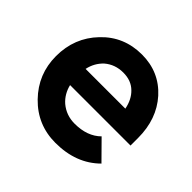

<svg xmlns="http://www.w3.org/2000/svg" viewBox="-134 -657 813 813"><g transform="rotate(45 273.0 -250.0)"><path d="M524 -205V-250Q524 -363 458 -437Q390 -512 286 -512Q178 -512 106 -436Q33 -360 33 -250Q33 -142 108 -65Q183 12 291 12Q415 12 491 -64L410 -146Q367 -103 291 -103Q241 -103 204 -134Q188 -148 177.5 -166Q167 -184 162 -205ZM284 -402Q332 -402 361 -373Q389 -346 398 -300H160Q169 -343 200 -372Q235 -402 284 -402Z"/></g></svg>

Font: Unageo
Style: SemiBold
Weight: 600
Designer: Richard Sepsi
Foundry: Richard Sepsi
Version: Version 2.000